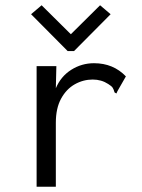

<svg xmlns="http://www.w3.org/2000/svg" viewBox="-20 -708 540 729"><path d="M458 -418 426 -362 422 -353 415 -357Q412 -368 408 -374.5Q404 -381 391 -389Q365 -406 332 -406Q296 -406 264 -388Q232 -370 212 -333.5Q192 -297 192 -242V1H119V-457H194L192 -373Q211 -418 250.5 -443Q290 -468 337 -468Q410 -468 458 -418ZM249 -578 360 -688 400 -654 261 -514H237L98 -654L138 -688Z"/></svg>

Font: Vazir Code FD
Style: Code-FD
Weight: 400
Foundry: DejaVu fonts team - Redesigned by Saber Rastikerdar
Version: Version 1.1.2